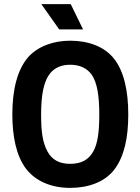

<svg xmlns="http://www.w3.org/2000/svg" viewBox="-20 -906 683 934"><path d="M384 -763 324 -886H181L268 -763ZM321 8C411 8 490 -21 536 -81C585 -145 604 -238 604 -349C604 -464 583 -559 535 -620C489 -679 411 -708 321 -708C240 -708 165 -681 117 -628C63 -565 40 -467 40 -349C40 -244 59 -148 106 -86C153 -24 231 8 321 8ZM321 -109C268 -109 233 -129 211 -169C187 -214 180 -265 180 -349C180 -443 192 -514 228 -554C250 -578 281 -591 321 -591C368 -591 402 -575 426 -543C453 -503 463 -439 463 -349C463 -268 456 -207 433 -168C410 -128 375 -109 321 -109Z"/></svg>

Font: Arthouse Owned
Style: Bold
Weight: 700
Designer: Jeremy Tribby
Foundry: Tribby Type
Version: Version 1.000;PS 001.000;hotconv 1.0.88;makeotf.lib2.5.64775